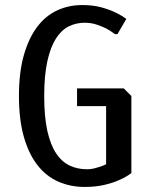

<svg xmlns="http://www.w3.org/2000/svg" viewBox="-20 -730 605 760"><path d="M500 -45Q479 -29 451 -17Q427 -6 392.5 2Q358 10 315 10Q259 10 211 -11Q163 -32 128.5 -76Q94 -120 74.5 -188Q55 -256 55 -350Q55 -444 74.5 -512Q94 -580 127.5 -624Q161 -668 206.5 -689Q252 -710 305 -710Q347 -710 379 -701.5Q411 -693 434 -682Q460 -670 480 -655L445 -595H435Q419 -607 401 -617Q385 -625 363 -632.5Q341 -640 315 -640Q281 -640 252 -625.5Q223 -611 201.5 -577.5Q180 -544 167.5 -488Q155 -432 155 -350Q155 -267 167.5 -211.5Q180 -156 202.5 -122.5Q225 -89 256 -74.5Q287 -60 325 -60Q340 -60 353.5 -63.5Q367 -67 377.5 -70.5Q388 -74 394 -77Q400 -80 400 -80V-310H285V-380H470L500 -350Z"/></svg>

Font: Scada
Style: Regular
Weight: 400
Designer: Jovanny Lemonad
Foundry: Jovanny Lemonad
Version: Version 3.005; ttfautohint (v0.91) -l 8 -r 50 -G 200 -x 0 -w